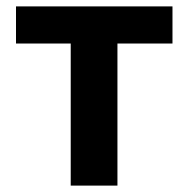

<svg xmlns="http://www.w3.org/2000/svg" viewBox="-20 -580 588 600"><path d="M30 -444H201V0H347V-444H519V-560H30Z"/></svg>

Font: Kinto Sans
Style: Bold
Weight: 700
Designer: Authors: Ryoko NISHIZUKA  (kana & ideographs); Paul D. Hunt (Latin, Greek & Cyrillic); Wenlong ZHANG  (bopomofo); Sandol
Foundry: Adobe Systems Incorporated, ookami Inc.
Version: Version 0.001